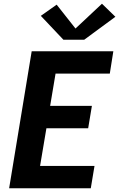

<svg xmlns="http://www.w3.org/2000/svg" viewBox="-20 -1010 640 1030"><path d="M29 0 150 -735H588L569 -615H278L249 -442H473L453 -322H229L195 -120H487L467 0ZM320 -797 199 -925 284 -985 385 -857 527 -990 599 -920 432 -797Z"/></svg>

Font: Iosevka SS04 Hv Ex Obl
Style: Regular
Weight: 900
Width: 7
Italic angle: -9°
Monospace: yes
Designer: Belleve Invis
Foundry: Belleve Invis
Version: Version 19.0.0; ttfautohint (v1.8.4)